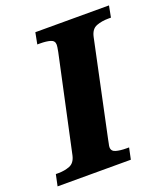

<svg xmlns="http://www.w3.org/2000/svg" viewBox="-156 -806 780 899"><g transform="rotate(-20 234.0 -357.0)"><path d="M-24 0 -12 -57H1Q32 -57 57.5 -67Q83 -77 91 -112L194 -590Q197 -605 198 -613Q199 -621 199 -625Q199 -645 179 -651Q159 -657 127 -657H114L125 -714H492L481 -657H468Q435 -657 408.5 -647Q382 -637 374 -600L274 -128Q272 -115 269.5 -105.5Q267 -96 267 -89Q267 -69 288 -63Q309 -57 340 -57H353L341 0Z"/></g></svg>

Font: Noto Serif ExtraBold
Style: Italic
Weight: 800
Italic angle: -12°
Designer: Monotype Design Team
Foundry: Monotype Imaging Inc.
Version: Version 2.013